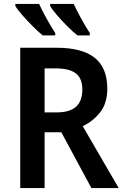

<svg xmlns="http://www.w3.org/2000/svg" viewBox="-20 -957 630 977"><path d="M268 -714Q399 -714 462.5 -662.5Q526 -611 526 -506Q526 -432 490 -386Q454 -340 401 -315L584 0H445L292 -284H207V0H83V-714ZM262 -609H207V-385H267Q335 -385 367 -414Q399 -443 399 -501Q399 -559 365.5 -584Q332 -609 262 -609ZM355 -937Q369 -907 392 -864.5Q415 -822 437 -789V-777H374Q351 -795 322.5 -823.5Q294 -852 269.5 -880.5Q245 -909 235 -927V-937ZM179 -937Q194 -904 216.5 -863.5Q239 -823 261 -789V-777H197Q175 -795 146.5 -823.5Q118 -852 93 -880.5Q68 -909 58 -927V-937Z"/></svg>

Font: Noto Sans SemiCondensed SemiBold
Style: Regular
Weight: 600
Width: 4
Designer: Monotype Design Team
Foundry: Monotype Imaging Inc.
Version: Version 2.013; ttfautohint (v1.8.4.7-5d5b)